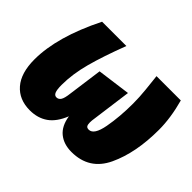

<svg xmlns="http://www.w3.org/2000/svg" viewBox="-123 -724 933 933"><g transform="rotate(45 343.0 -257.5)"><path d="M6 -172Q6 -328 109 -534H276Q232 -419 209.5 -335.5Q187 -252 187 -178Q187 -145 193 -131Q199 -117 212 -117Q226 -117 234.5 -130Q243 -143 247 -179L271 -355L443 -378L416 -177Q413 -159 413 -146Q413 -131 417.5 -124Q422 -117 434 -117Q469 -117 483 -193Q497 -269 497 -359Q497 -403 492 -451Q487 -499 486 -507L483 -534H650Q676 -439 676 -358Q676 -200 624.5 -90.5Q573 19 451 19Q398 19 363.5 -9Q329 -37 320 -95Q296 -35 257.5 -8Q219 19 165 19Q91 19 48.5 -30Q6 -79 6 -172Z"/></g></svg>

Font: Fira Sans Condensed Black
Style: Italic
Weight: 900
Width: 3
Italic angle: -8°
Designer: Carrois Corporate & Edenspiekermann AG
Foundry: Carrois Corporate GbR & Edenspiekermann AG
Version: Version 4.203